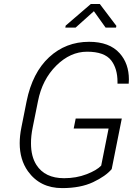

<svg xmlns="http://www.w3.org/2000/svg" viewBox="-20 -930 684 960"><path d="M290.5 10.5Q180 10.5 119.5 -74Q78.5 -132 78.5 -214Q78.5 -251 87 -293L113 -423.5Q142 -566.5 225.5 -643.8Q309 -721 425.5 -721Q527.5 -721 578.5 -663.5Q624.5 -612 624.5 -532.5L623.5 -511.5H567.5V-520.5Q567.5 -587 536 -628Q502 -671.5 415.5 -671.5Q331.5 -671.5 261.2 -601.8Q191 -532 170 -424.5L143.5 -293Q134.5 -249 135 -212.5Q135 -148 162 -105.5Q204.5 -39 300.5 -39Q361.5 -39 412.8 -58.8Q464 -78.5 486 -102L523 -287.5H348.5L358.5 -337.5H589L538.5 -84.5Q508.5 -49 445.5 -19.2Q382.5 10.5 290.5 10.5ZM560 -792H508L449.5 -874L358 -792H306.5L308.5 -802L434 -910H479L562 -800.5Z"/></svg>

Font: Roberto Sans Light
Style: Italic
Weight: 300
Italic angle: -11°
Designer: Google
Version: Version 1.00;June 11, 2020;FontCreator 12.0.0.2522 64-bit; t